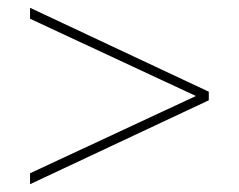

<svg xmlns="http://www.w3.org/2000/svg" viewBox="-20 -665 612 492"><path d="M57 -193 515 -408V-430L57 -645V-617L482 -419L57 -221Z"/></svg>

Font: Noto Sans Malayalam UI Thin
Style: Regular
Weight: 100
Designer: Jelle Bosma - Monotype Design Team
Foundry: Monotype Imaging Inc.
Version: Version 2.104